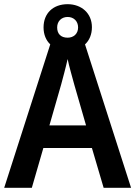

<svg xmlns="http://www.w3.org/2000/svg" viewBox="-20 -897 647 917"><path d="M475 0H606L386 -685C407 -704 419 -733 419 -767C419 -834 369 -877 303 -877C234 -877 188 -834 188 -766C188 -732 200 -704 220 -685L0 0H132L187 -190H419ZM303 -717C270 -717 253 -736 253 -766C253 -796 274 -816 303 -816C332 -816 353 -796 353 -766C353 -736 332 -717 303 -717ZM335 -492 391 -298H216L272 -493C279 -519 295 -578 303 -615C310 -580 326 -526 335 -492Z"/></svg>

Font: Noto Sans Gujarati UI SemiCondensed SemiBold
Style: Regular
Weight: 600
Width: 4
Designer: Jelle Bosma - Monotype Design Team, Universal Thirst
Foundry: Monotype Imaging Inc.
Version: Version 2.106